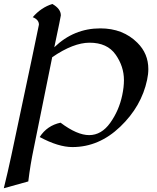

<svg xmlns="http://www.w3.org/2000/svg" viewBox="-45 -708 808 988"><path d="M-25.4 260.7Q-4.4 175.8 13.7 90.8Q155.3 -576.2 155.3 -581.1Q155.3 -606.9 123.5 -619.6Q167 -669.9 224.6 -687.5Q268.1 -662.6 268.1 -628.9Q268.1 -623.5 234.4 -464.8Q335 -562 471.2 -562Q587.9 -562 662.1 -487.8Q718.3 -432.1 718.3 -352.5Q718.3 -326.2 711.9 -296.9Q683.1 -160.6 573.7 -55.9Q464.4 48.8 327.6 48.8Q255.4 48.8 159.2 -2.9Q197.3 -62 266.6 -76.7Q351.6 -12.7 413.6 -12.7Q477.1 -12.7 522.2 -75.9Q567.4 -139.2 584 -218.3Q592.8 -259.8 592.8 -295.9Q592.8 -366.2 549.8 -427.2Q506.8 -488.3 416 -488.3Q332.5 -488.3 223.6 -413.6L128.9 54.2Q110.8 139.6 100.6 225.6Z"/></svg>

Font: Balgruf
Style: Italic
Weight: 500
Italic angle: -12°
Designer: Paul James Miller
Foundry: High-Logic / Made with FontCreator
Version: Version 1.201;March 28, 2021;FontCreator 13.0.0.2683 64-bit